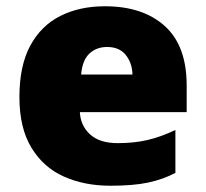

<svg xmlns="http://www.w3.org/2000/svg" viewBox="-20 -583 658 613"><path d="M315 -563Q436 -563 506 -500Q576 -437 576 -310V-225H235Q237 -182 267.5 -154Q298 -126 356 -126Q408 -126 451 -136Q494 -146 540 -168V-31Q500 -10 452.5 0Q405 10 333 10Q249 10 183.5 -19.5Q118 -49 80 -112Q42 -175 42 -273Q42 -373 76.5 -437Q111 -501 172.5 -532Q234 -563 315 -563ZM322 -433Q288 -433 265.5 -412Q243 -391 239 -345H403Q402 -382 381.5 -407.5Q361 -433 322 -433Z"/></svg>

Font: Noto Sans Oriya Blk
Style: Regular
Weight: 900
Designer: Amélie Bonet and Sol Matas
Foundry: Google LLC
Version: Version 2.006; ttfautohint (v1.8.4.7-5d5b)